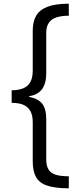

<svg xmlns="http://www.w3.org/2000/svg" viewBox="-20 -852 448 1038"><path d="M43 -364Q80 -364 105.5 -374.5Q131 -385 144 -408.5Q157 -432 157 -470V-686Q157 -735 175.5 -767Q194 -799 237 -815.5Q280 -832 352 -832V-767Q314 -767 286.5 -758.5Q259 -750 244.5 -729.5Q230 -709 230 -674V-456Q230 -402 208 -371Q186 -340 138 -332V-328Q186 -319 208 -291.5Q230 -264 230 -207V10Q230 46 243.5 66Q257 86 284 93.5Q311 101 352 101V166Q278 166 235 151.5Q192 137 174.5 105Q157 73 157 21V-192Q157 -230 143.5 -253Q130 -276 105 -286Q80 -296 43 -296V-364Z"/></svg>

Font: odia115
Style: Regular
Weight: 400
Designer: Amélie Bonet and Sol Matas
Foundry: Google LLC
Version: Version 2.003